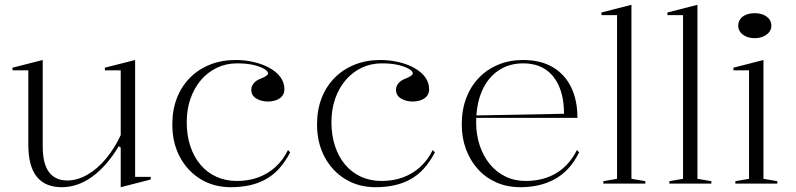

<svg xmlns="http://www.w3.org/2000/svg" viewBox="-20 -765 3317 800"><path d="M237 15Q168 15 133 -29Q98 -73 98 -162V-472H32V-483L158 -515V-155Q158 -83 184 -48Q210 -13 261 -13Q302 -13 344 -37Q386 -61 422 -104.5Q458 -148 483 -202V-472H417V-483L543 -515V-28H608V-17L483 15V-150L475 -156Q425 -73 364.5 -29Q304 15 237 15Z M942 15Q871 15 816 -18.5Q761 -52 729.5 -111Q698 -170 698 -246Q698 -307 717 -356Q736 -405 771 -440.5Q806 -476 854.5 -495.5Q903 -515 962 -515Q1001 -515 1037.5 -506.5Q1074 -498 1103 -482Q1132 -466 1148.5 -443.5Q1165 -421 1165 -393Q1165 -376 1155.5 -364.5Q1146 -353 1130 -347.5Q1114 -342 1096 -342Q1069 -342 1048 -354.5Q1027 -367 1027 -391Q1027 -406 1037.5 -418.5Q1048 -431 1068 -438Q1097 -450 1097 -459Q1097 -468 1081.5 -477.5Q1066 -487 1037.5 -494Q1009 -501 968 -501Q922 -501 883.5 -482.5Q845 -464 817 -431Q789 -398 773.5 -353.5Q758 -309 758 -256Q758 -201 773 -156Q788 -111 815.5 -78.5Q843 -46 881.5 -28.5Q920 -11 967 -11Q1015 -11 1055 -25.5Q1095 -40 1127 -68.5Q1159 -97 1180 -140L1189 -130Q1168 -90 1142.5 -62Q1117 -34 1085.5 -17Q1054 0 1018 7.5Q982 15 942 15Z M1545 15Q1474 15 1419 -18.5Q1364 -52 1332.5 -111Q1301 -170 1301 -246Q1301 -307 1320 -356Q1339 -405 1374 -440.5Q1409 -476 1457.5 -495.5Q1506 -515 1565 -515Q1604 -515 1640.5 -506.5Q1677 -498 1706 -482Q1735 -466 1751.5 -443.5Q1768 -421 1768 -393Q1768 -376 1758.5 -364.5Q1749 -353 1733 -347.5Q1717 -342 1699 -342Q1672 -342 1651 -354.5Q1630 -367 1630 -391Q1630 -406 1640.5 -418.5Q1651 -431 1671 -438Q1700 -450 1700 -459Q1700 -468 1684.5 -477.5Q1669 -487 1640.5 -494Q1612 -501 1571 -501Q1525 -501 1486.5 -482.5Q1448 -464 1420 -431Q1392 -398 1376.5 -353.5Q1361 -309 1361 -256Q1361 -201 1376 -156Q1391 -111 1418.5 -78.5Q1446 -46 1484.5 -28.5Q1523 -11 1570 -11Q1618 -11 1658 -25.5Q1698 -40 1730 -68.5Q1762 -97 1783 -140L1792 -130Q1771 -90 1745.5 -62Q1720 -34 1688.5 -17Q1657 0 1621 7.5Q1585 15 1545 15Z M2159 -515Q2233 -515 2283.5 -485Q2334 -455 2360 -401Q2386 -347 2386 -274H1964V-284L2330 -291Q2330 -357 2310 -404Q2290 -451 2252.5 -476Q2215 -501 2159 -501Q2102 -501 2057.5 -471.5Q2013 -442 1988.5 -386.5Q1964 -331 1964 -254Q1964 -203 1979 -158.5Q1994 -114 2021 -81Q2048 -48 2086 -29.5Q2124 -11 2171 -11Q2206 -11 2238 -19Q2270 -27 2297 -43Q2324 -59 2346 -83.5Q2368 -108 2384 -140L2393 -130Q2373 -90 2347.5 -62.5Q2322 -35 2290.5 -18Q2259 -1 2223.5 7Q2188 15 2149 15Q2093 15 2048 -5Q2003 -25 1971 -60.5Q1939 -96 1921.5 -143.5Q1904 -191 1904 -246Q1904 -307 1922.5 -356Q1941 -405 1975 -440.5Q2009 -476 2056 -495.5Q2103 -515 2159 -515Z M2611 -20 2669 -10V0H2494V-10L2551 -20V-702H2486V-713L2611 -745Z M2886 -20 2944 -10V0H2769V-10L2826 -20V-702H2761V-713L2886 -745Z M3125 -606Q3104 -606 3088.5 -613Q3073 -620 3064.5 -631.5Q3056 -643 3056 -658Q3056 -674 3064.5 -685.5Q3073 -697 3088.5 -703.5Q3104 -710 3125 -710Q3145 -710 3160.5 -703.5Q3176 -697 3185 -685.5Q3194 -674 3194 -658Q3194 -643 3185 -631.5Q3176 -620 3160.5 -613Q3145 -606 3125 -606ZM3044 0V-10L3101 -20V-472H3036V-483L3161 -515V-20L3219 -10V0Z"/></svg>

Font: Kalnia Light
Style: Regular
Weight: 300
Designer: Frida Medrano
Foundry: Frida Medrano
Version: Version 1.105